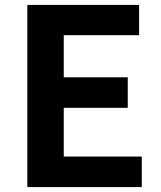

<svg xmlns="http://www.w3.org/2000/svg" viewBox="-20 -760 655 780"><path d="M91 0H556V-124H239V-322H499V-446H239V-617H545V-740H91Z"/></svg>

Font: Noto Sans Mono CJK JP Bold
Style: Regular
Weight: 700
Designer: Ryoko NISHIZUKA (kana & ideographs); Paul D. Hunt (Latin, Greek & Cyrillic); Wenlong ZHANG (bopomofo); Sandoll Communica
Foundry: Adobe Systems Incorporated
Version: Version 1.004;PS 1.004;hotconv 1.0.82;makeotf.lib2.5.63406